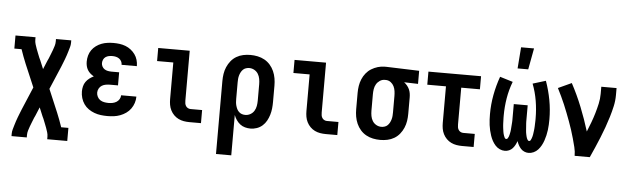

<svg xmlns="http://www.w3.org/2000/svg" viewBox="-55 -972 4611 1403"><g transform="rotate(5 2250.0 -270.5)"><path d="M63 215V197Q63 181 67.5 165.5Q72 150 76.5 134.5Q81 119 86 104Q91 89 96.5 74.5Q102 60 108 45Q114 30 120 15L191 -153L120 -320Q109 -346 99.5 -372Q90 -398 81 -424H28V-520H175V-502Q175 -485 180 -469Q185 -453 190.5 -437.5Q196 -422 202.5 -406.5Q209 -391 215 -375Q216 -373 217 -370.5Q218 -368 219 -366L220 -365Q220 -363 221 -361.5Q222 -360 223 -358L250 -293L277 -358Q278 -360 279 -361.5Q280 -363 280 -365L281 -366Q282 -368 283 -370.5Q284 -373 285 -375Q291 -391 297.5 -406.5Q304 -422 309.5 -437.5Q315 -453 320 -469Q325 -485 325 -502V-520H437V-502Q437 -486 432.5 -470.5Q428 -455 423.5 -439.5Q419 -424 414 -409Q409 -394 403.5 -379.5Q398 -365 392 -350Q386 -335 380 -320L309 -153L380 15Q391 41 400.5 67Q410 93 419 119H472V215H325V197Q325 180 320 164Q315 148 309.5 132.5Q304 117 297.5 101.5Q291 86 285 70Q284 68 283 65.5Q282 63 281 61L280 60Q280 58 279 56.5Q278 55 277 53L250 -12L223 53Q222 55 221 56.5Q220 58 220 60L219 61Q218 63 217 65.5Q216 68 215 70Q209 86 202.5 101.5Q196 117 190.5 132.5Q185 148 180 164Q175 180 175 197V215Z M748 8Q723 8 699 5Q675 2 652 -6.5Q629 -15 609 -29Q589 -43 575 -63Q561 -83 554 -107Q547 -131 547 -155Q547 -174 551.5 -192.5Q556 -211 566.5 -226Q577 -241 592 -252.5Q607 -264 624 -272Q610 -280 598 -290.5Q586 -301 578 -314.5Q570 -328 566.5 -343.5Q563 -359 563 -375Q563 -398 569 -420Q575 -442 588 -460.5Q601 -479 619.5 -492.5Q638 -506 659 -514Q680 -522 702.5 -525Q725 -528 747 -528Q770 -528 792 -525Q814 -522 835 -514Q856 -506 874 -492Q892 -478 905 -460Q918 -442 924.5 -420Q931 -398 931 -375V-374H819V-375Q819 -388 813 -399.5Q807 -411 796.5 -418.5Q786 -426 773 -429Q760 -432 747 -432Q734 -432 721 -429.5Q708 -427 697 -419.5Q686 -412 680.5 -399.5Q675 -387 675 -374Q675 -361 681.5 -349Q688 -337 699 -330Q710 -323 723.5 -320.5Q737 -318 750 -318H806V-222H750Q734 -222 718 -219.5Q702 -217 688.5 -209Q675 -201 667 -186.5Q659 -172 659 -156Q659 -141 666.5 -126Q674 -111 687 -102.5Q700 -94 716 -91Q732 -88 748 -88Q763 -88 778 -91Q793 -94 806 -102Q819 -110 827 -123.5Q835 -137 835 -152H947Q947 -128 939.5 -105Q932 -82 918 -62.5Q904 -43 884 -29Q864 -15 841.5 -6.5Q819 2 795.5 5Q772 8 748 8Z M1349 0Q1328 0 1307.5 -3.5Q1287 -7 1268.5 -16Q1250 -25 1235 -40Q1220 -55 1210.5 -74Q1201 -93 1197.5 -113.5Q1194 -134 1194 -155V-424H1075V-520H1306V-155Q1306 -144 1307.5 -134Q1309 -124 1314.5 -115Q1320 -106 1329.5 -101Q1339 -96 1349 -96H1434V0Z M1563 215V-320Q1563 -347 1567 -373Q1571 -399 1581.5 -423.5Q1592 -448 1609 -469Q1626 -490 1649 -503.5Q1672 -517 1698 -522.5Q1724 -528 1751 -528Q1778 -528 1804.5 -522.5Q1831 -517 1854.5 -504Q1878 -491 1896 -470.5Q1914 -450 1925 -425Q1936 -400 1940.5 -373.5Q1945 -347 1945 -320V-200Q1945 -176 1942.5 -152Q1940 -128 1933 -105Q1926 -82 1914.5 -61Q1903 -40 1885 -24Q1867 -8 1844 0Q1821 8 1797 8Q1777 8 1757 2.5Q1737 -3 1721 -15.5Q1705 -28 1693.5 -45Q1682 -62 1675 -81V215ZM1751 -88Q1771 -88 1788.5 -98Q1806 -108 1816 -124.5Q1826 -141 1829.5 -160.5Q1833 -180 1833 -200V-320Q1833 -340 1829.5 -359.5Q1826 -379 1816 -395.5Q1806 -412 1788.5 -422Q1771 -432 1751 -432Q1739 -432 1726.5 -428Q1714 -424 1705 -415Q1696 -406 1690 -394.5Q1684 -383 1680.5 -370.5Q1677 -358 1676 -345.5Q1675 -333 1675 -320V-200Q1675 -187 1676 -174.5Q1677 -162 1680.5 -149.5Q1684 -137 1689.5 -125.5Q1695 -114 1704.5 -105Q1714 -96 1726 -92Q1738 -88 1751 -88Z M2349 0Q2328 0 2307.5 -3.5Q2287 -7 2268.5 -16Q2250 -25 2235 -40Q2220 -55 2210.5 -74Q2201 -93 2197.5 -113.5Q2194 -134 2194 -155V-424H2075V-520H2306V-155Q2306 -144 2307.5 -134Q2309 -124 2314.5 -115Q2320 -106 2329.5 -101Q2339 -96 2349 -96H2434V0Z M2749 8Q2722 8 2695.5 2.5Q2669 -3 2645.5 -16Q2622 -29 2604 -49.5Q2586 -70 2575 -95Q2564 -120 2559.5 -146.5Q2555 -173 2555 -200V-320Q2555 -346 2559 -371.5Q2563 -397 2573 -421Q2583 -445 2599.5 -465.5Q2616 -486 2638 -499.5Q2660 -513 2685 -520.5Q2710 -528 2736 -528H2750L2989 -520V-424L2887 -427Q2899 -418 2909 -406Q2919 -394 2925.5 -380Q2932 -366 2934.5 -350.5Q2937 -335 2937 -320V-200Q2937 -173 2933 -147Q2929 -121 2918.5 -96.5Q2908 -72 2891 -51Q2874 -30 2851 -16.5Q2828 -3 2802 2.5Q2776 8 2749 8ZM2749 -88Q2761 -88 2773.5 -92Q2786 -96 2795 -105Q2804 -114 2810 -125.5Q2816 -137 2819.5 -149.5Q2823 -162 2824 -174.5Q2825 -187 2825 -200V-320Q2825 -338 2822.5 -356.5Q2820 -375 2812 -391.5Q2804 -408 2789 -419.5Q2774 -431 2755 -432H2744Q2725 -432 2708.5 -421Q2692 -410 2682.5 -393.5Q2673 -377 2670 -358Q2667 -339 2667 -320V-200Q2667 -180 2670.5 -160.5Q2674 -141 2684 -124.5Q2694 -108 2711.5 -98Q2729 -88 2749 -88Z M3349 0Q3328 0 3307.5 -3.5Q3287 -7 3268.5 -16Q3250 -25 3235 -40Q3220 -55 3210.5 -74Q3201 -93 3197.5 -113.5Q3194 -134 3194 -155V-424H3057V-520H3443V-424H3306V-155Q3306 -144 3307.5 -134Q3309 -124 3314.5 -115Q3320 -106 3329.5 -101Q3339 -96 3349 -96H3434V0Z M3837 8Q3821 8 3806 1.5Q3791 -5 3780.5 -16.5Q3770 -28 3762.5 -42Q3755 -56 3750 -71Q3745 -56 3737.5 -42Q3730 -28 3719.5 -16.5Q3709 -5 3694 1.5Q3679 8 3663 8Q3644 8 3625.5 -0.5Q3607 -9 3593.5 -24Q3580 -39 3570.5 -56.5Q3561 -74 3554.5 -93Q3548 -112 3543.5 -131.5Q3539 -151 3536.5 -170.5Q3534 -190 3533 -210Q3532 -230 3532 -250Q3532 -321 3545 -391Q3558 -461 3582 -528L3677 -499Q3654 -439 3643.5 -375.5Q3633 -312 3633 -248Q3633 -241 3633 -233.5Q3633 -226 3633.5 -218.5Q3634 -211 3634 -203.5Q3634 -196 3634.5 -188.5Q3635 -181 3635.5 -173.5Q3636 -166 3637 -158.5Q3638 -151 3639 -144Q3640 -137 3641 -129.5Q3642 -122 3644 -115Q3646 -108 3648.5 -100.5Q3651 -93 3655 -86Q3659 -79 3666 -79Q3673 -79 3677 -85.5Q3681 -92 3683.5 -98Q3686 -104 3687.5 -111Q3689 -118 3690.5 -124.5Q3692 -131 3693 -138Q3694 -145 3694.5 -151.5Q3695 -158 3695.5 -165Q3696 -172 3696.5 -178.5Q3697 -185 3697.5 -192Q3698 -199 3698.5 -205.5Q3699 -212 3699 -219Q3699 -226 3699 -233Q3699 -240 3699 -246.5Q3699 -253 3699 -260V-338H3801V-260Q3801 -253 3801 -246.5Q3801 -240 3801 -233Q3801 -226 3801 -219Q3801 -212 3801.5 -205.5Q3802 -199 3802.5 -192Q3803 -185 3803.5 -178.5Q3804 -172 3804.5 -165Q3805 -158 3805.5 -151.5Q3806 -145 3807 -138Q3808 -131 3809.5 -124.5Q3811 -118 3812.5 -111Q3814 -104 3816.5 -98Q3819 -92 3823 -85.5Q3827 -79 3834 -79Q3841 -79 3845 -86Q3849 -93 3851.5 -100.5Q3854 -108 3856 -115Q3858 -122 3859 -129.5Q3860 -137 3861 -144Q3862 -151 3863 -158.5Q3864 -166 3864.5 -173.5Q3865 -181 3865.5 -188.5Q3866 -196 3866 -203.5Q3866 -211 3866.5 -218.5Q3867 -226 3867 -233.5Q3867 -241 3867 -248Q3867 -312 3856.5 -375.5Q3846 -439 3823 -499L3918 -528Q3942 -461 3955 -391Q3968 -321 3968 -250Q3968 -230 3967 -210Q3966 -190 3963.5 -170.5Q3961 -151 3956.5 -131.5Q3952 -112 3945.5 -93Q3939 -74 3929.5 -56.5Q3920 -39 3906.5 -24Q3893 -9 3874.5 -0.5Q3856 8 3837 8ZM3704 -600 3716 -756H3811L3782 -600Z M4175 0Q4175 -32 4167 -63.5Q4159 -95 4150.5 -126Q4142 -157 4132 -187.5Q4122 -218 4111 -248Q4100 -278 4088.5 -307.5Q4077 -337 4064.5 -367Q4052 -397 4038 -426Q4024 -455 4010 -483L4108 -528Q4152 -446 4186.5 -359.5Q4221 -273 4248 -185Q4262 -219 4275 -253.5Q4288 -288 4298.5 -323.5Q4309 -359 4317 -395Q4325 -431 4325 -468V-520H4437V-468Q4437 -427 4428 -386.5Q4419 -346 4407 -306.5Q4395 -267 4381 -228Q4367 -189 4351.5 -151Q4336 -113 4319.5 -75Q4303 -37 4286 0Z"/></g></svg>

Font: Iosevka Curly Slab
Style: Bold
Weight: 700
Monospace: yes
Designer: Belleve Invis
Foundry: Belleve Invis
Version: Version 22.1.2; ttfautohint (v1.8.4)